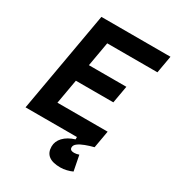

<svg xmlns="http://www.w3.org/2000/svg" viewBox="-211 -816 1043 1145"><g transform="rotate(30 311.0 -243.0)"><path d="M382.3 207Q275.4 207 275.4 124.5Q275.4 88.4 302.5 59.8Q329.6 31.2 378.4 16.1V-8.3L481 -14.6L500 0Q469.2 7.8 442.1 18.1Q415 28.3 398.2 40.8Q381.3 53.2 381.3 69.3Q381.3 90.3 410.2 90.3Q418 90.3 426.5 88.6Q435.1 86.9 443.4 84L463.9 188.5Q447.3 196.3 425 201.7Q402.8 207 382.3 207ZM24.4 0 146.5 -693.4H276.4L154.3 0ZM24.4 0 45.9 -119.1H521L500 0ZM75.2 -287.6 96.2 -406.7H483.9L462.9 -287.6ZM125.5 -574.2 146.5 -693.4H622.1L601.1 -574.2Z"/></g></svg>

Font: Cascadia Code PL
Style: Italic
Weight: 400
Italic angle: -10°
Monospace: yes
Designer: Aaron Bell
Foundry: Saja Typeworks
Version: Version 2404.023